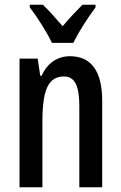

<svg xmlns="http://www.w3.org/2000/svg" viewBox="-20 -786 509 806"><path d="M198 -606H288C309 -651 351 -715 381 -755V-766H326C295 -734 276 -715 243 -676C214 -709 184 -744 160 -766H105V-755C139 -711 178 -648 198 -606ZM274 -550C221 -550 178 -521 155 -468H149L138 -540H62V0H158V-274C158 -410 183 -465 249 -465C295 -465 313 -423 313 -341V0H409V-363C409 -488 362 -550 274 -550Z"/></svg>

Font: Noto Sans Devanagari ExtraCondensed Medium
Style: Regular
Weight: 500
Width: 2
Designer: Jelle Bosma - Monotype Design Team
Foundry: Monotype Imaging Inc.
Version: Version 2.004